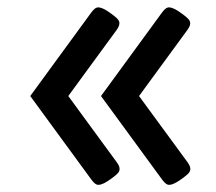

<svg xmlns="http://www.w3.org/2000/svg" viewBox="-20 -601 595 530"><path d="M480.5 -106.4Q470.2 -99.1 462.4 -95.2Q454.6 -91.3 448.7 -90.8Q442.9 -90.3 438 -94Q433.1 -97.7 427.7 -105L258.8 -335.9L427.2 -566.4Q432.6 -573.7 437.5 -577.4Q442.4 -581.1 448.2 -580.6Q454.1 -580.1 461.9 -576.2Q469.7 -572.3 480 -564.9Q490.2 -557.6 496.3 -552.2Q502.4 -546.9 504.2 -541.7Q505.9 -536.6 504.2 -531Q502.4 -525.4 497.1 -518.1L363.8 -335.9L497.6 -153.3Q502.9 -146 504.6 -140.4Q506.3 -134.8 504.6 -129.6Q502.9 -124.5 496.8 -119.1Q490.7 -113.8 480.5 -106.4ZM285.2 -106.4Q274.9 -99.1 267.1 -95.2Q259.3 -91.3 253.4 -90.8Q247.6 -90.3 242.7 -94Q237.8 -97.7 232.4 -105L63.5 -335.9L231.9 -566.4Q237.3 -573.7 242.2 -577.4Q247.1 -581.1 252.9 -580.6Q258.8 -580.1 266.6 -576.2Q274.4 -572.3 284.7 -564.9Q294.9 -557.6 301 -552.2Q307.1 -546.9 308.8 -541.7Q310.5 -536.6 308.8 -531Q307.1 -525.4 301.8 -518.1L168.5 -335.9L302.2 -153.3Q307.6 -146 309.3 -140.4Q311 -134.8 309.3 -129.6Q307.6 -124.5 301.5 -119.1Q295.4 -113.8 285.2 -106.4Z"/></svg>

Font: Ethiopic Sadiss
Style: Regular
Weight: 400
Designer: abass alamnehe
Foundry: Senamirmir Project
Version: Version 5.100